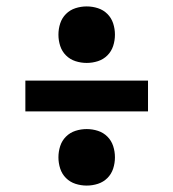

<svg xmlns="http://www.w3.org/2000/svg" viewBox="-20 -639 540 598"><path d="M250 -443Q232 -443 215 -448.5Q198 -454 185.5 -466.5Q173 -479 167.5 -496Q162 -513 162 -531Q162 -549 167.5 -566Q173 -583 185.5 -595.5Q198 -608 215 -613.5Q232 -619 250 -619Q268 -619 285 -613.5Q302 -608 314.5 -595.5Q327 -583 332.5 -566Q338 -549 338 -531Q338 -513 332.5 -496Q327 -479 314.5 -466.5Q302 -454 285 -448.5Q268 -443 250 -443ZM59 -292V-388H441V-292ZM250 -61Q232 -61 215 -66.5Q198 -72 185.5 -84.5Q173 -97 167.5 -114Q162 -131 162 -149Q162 -167 167.5 -184Q173 -201 185.5 -213.5Q198 -226 215 -231.5Q232 -237 250 -237Q268 -237 285 -231.5Q302 -226 314.5 -213.5Q327 -201 332.5 -184Q338 -167 338 -149Q338 -131 332.5 -114Q327 -97 314.5 -84.5Q302 -72 285 -66.5Q268 -61 250 -61Z"/></svg>

Font: Iosevka SS18
Style: Bold
Weight: 700
Monospace: yes
Designer: Belleve Invis
Foundry: Belleve Invis
Version: Version 25.1.1; ttfautohint (v1.8.4)